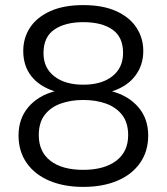

<svg xmlns="http://www.w3.org/2000/svg" viewBox="-20 -727 655 754"><path d="M307 7Q231 7 173.6 -17.4Q116.3 -41.7 84.5 -87.4Q52.8 -133 52.8 -194.7Q52.8 -261 91.3 -306.3Q129.9 -351.5 194.2 -368.3Q133.8 -388.2 102.6 -428.5Q71.3 -468.8 71.3 -526.8Q71.3 -578 97.9 -618.6Q124.6 -659.3 177.2 -683.1Q229.8 -707 307 -707Q384.3 -707 436.7 -683.1Q489.2 -659.3 516 -618.3Q542.7 -577.3 542.7 -526.8Q542.7 -471 511.1 -429.3Q479.5 -387.5 419.9 -368.3Q484.9 -350.8 523.5 -305.9Q562 -261 562 -194.7Q562 -133 530.3 -87.4Q498.5 -41.7 441.2 -17.4Q383.8 7 307 7ZM307 -60Q388.9 -60 436.1 -95.4Q483.3 -130.9 483.3 -196.2Q483.3 -244.8 460 -275.1Q436.7 -305.4 397.1 -319.9Q357.6 -334.4 307 -334.4Q258.2 -334.4 218.5 -320.2Q178.9 -306.1 155.6 -275.8Q132.3 -245.5 132.3 -196.2Q132.3 -130.6 178.4 -95.3Q224.4 -60 307 -60ZM307 -394.4Q379.6 -394.4 421.5 -427.8Q463.3 -461.2 463.3 -519.1Q463.3 -581.9 421.4 -610.9Q379.6 -640 307 -640Q235.9 -640 193.4 -610.9Q150.8 -581.9 150.8 -518.3Q150.8 -460.5 193 -427.5Q235.2 -394.4 307 -394.4Z"/></svg>

Font: Envelope Sans Variable
Style: Regular
Weight: 500
Designer: Andreas Rasmussen / Norman Anderson
Foundry: mail.de GmbH
Version: Version 1.150